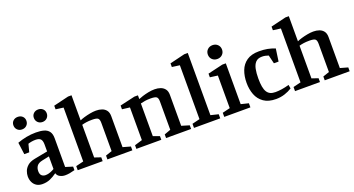

<svg xmlns="http://www.w3.org/2000/svg" viewBox="-48 -1326 3562 1932"><g transform="rotate(-20 1733.5 -360.0)"><path d="M160 10Q123 10 97.5 -6Q72 -22 58.5 -50Q45 -78 45 -113Q45 -139 55.5 -168Q66 -197 93.5 -221.5Q121 -246 173 -256L314 -283V-358Q314 -397 298.5 -415Q283 -433 242 -433Q222 -433 201.5 -429.5Q181 -426 164 -420L142 -336H89L72 -464Q117 -481 167.5 -491Q218 -501 272 -501Q321 -501 356.5 -491Q392 -481 411.5 -455Q431 -429 431 -382V-74L508 -50V-12Q475 -3 451.5 1Q428 5 404 5Q375 5 349 -8.5Q323 -22 316 -49Q279 -22 242 -6Q205 10 160 10ZM221 -64Q245 -64 271 -74Q297 -84 314 -95V-230L238 -214Q195 -205 178.5 -182Q162 -159 162 -127Q162 -93 178.5 -78.5Q195 -64 221 -64ZM154 -577Q124 -577 104.5 -596.5Q85 -616 85 -645Q85 -674 104.5 -692.5Q124 -711 154 -711Q185 -711 204.5 -692.5Q224 -674 224 -645Q224 -616 204.5 -596.5Q185 -577 154 -577ZM373 -577Q343 -577 323.5 -596.5Q304 -616 304 -645Q304 -674 323.5 -692.5Q343 -711 373 -711Q403 -711 422.5 -692.5Q442 -674 442 -645Q442 -616 422.5 -596.5Q403 -577 373 -577Z M539 0V-44L621 -64V-641L539 -652V-691L701 -730H738V-461Q756 -470 786.5 -479Q817 -488 851.5 -494.5Q886 -501 916 -501Q950 -501 978.5 -491Q1007 -481 1024.5 -458Q1042 -435 1042 -396V-64L1124 -41V0H857V-41L925 -64V-367Q925 -404 910 -416Q895 -428 848 -428Q812 -428 785 -424Q758 -420 738 -414V-64L806 -41V0Z M1167 0V-39L1249 -64V-414L1167 -424V-464L1328 -501H1366V-461Q1381 -468 1411 -477.5Q1441 -487 1476 -494Q1511 -501 1543 -501Q1577 -501 1605.5 -491Q1634 -481 1652 -458Q1670 -435 1670 -396V-64L1753 -39V0H1485V-39L1553 -64V-367Q1553 -405 1537 -416.5Q1521 -428 1473 -428Q1441 -428 1414.5 -424Q1388 -420 1366 -414V-64L1434 -39V0Z M1784 0V-44L1866 -64V-641L1784 -652V-691L1945 -730H1983V-64L2065 -44V0Z M2108 0V-44L2190 -64V-413L2108 -424V-463L2269 -501H2307V-64L2388 -44V0ZM2243 -571Q2210 -571 2188.5 -592Q2167 -613 2167 -645Q2167 -677 2188.5 -698Q2210 -719 2243 -719Q2276 -719 2297.5 -698Q2319 -677 2319 -645Q2319 -613 2297.5 -592Q2276 -571 2243 -571Z M2661 10Q2580 10 2530 -25Q2480 -60 2458 -117.5Q2436 -175 2436 -244Q2436 -316 2458 -374Q2480 -432 2529.5 -466.5Q2579 -501 2661 -501Q2711 -501 2750.5 -493.5Q2790 -486 2831 -470L2812 -336H2762L2740 -427Q2723 -433 2706.5 -436.5Q2690 -440 2671 -440Q2626 -440 2602.5 -414.5Q2579 -389 2570.5 -345.5Q2562 -302 2562 -246Q2562 -194 2568.5 -158Q2575 -122 2589 -100Q2603 -78 2625 -68Q2647 -58 2679 -58Q2710 -58 2747.5 -63.5Q2785 -69 2826 -81L2833 -41Q2799 -19 2755 -4.5Q2711 10 2661 10Z M2866 0V-44L2948 -64V-641L2866 -652V-691L3028 -730H3065V-461Q3083 -470 3113.5 -479Q3144 -488 3178.5 -494.5Q3213 -501 3243 -501Q3277 -501 3305.5 -491Q3334 -481 3351.5 -458Q3369 -435 3369 -396V-64L3451 -41V0H3184V-41L3252 -64V-367Q3252 -404 3237 -416Q3222 -428 3175 -428Q3139 -428 3112 -424Q3085 -420 3065 -414V-64L3133 -41V0Z"/></g></svg>

Font: Manuale SemiBold
Style: Regular
Weight: 600
Version: Version 1.002